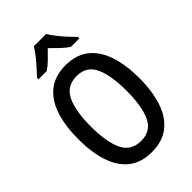

<svg xmlns="http://www.w3.org/2000/svg" viewBox="-277 -1042 1153 1153"><g transform="rotate(-45 300.0 -465.5)"><path d="M299 10Q209 10 152 -35.5Q95 -81 68 -163.5Q41 -246 41 -357Q41 -468 68 -551Q95 -634 152.5 -680Q210 -726 300 -726Q390 -726 447.5 -680.5Q505 -635 532.5 -552.5Q560 -470 560 -359Q560 -247 532.5 -164Q505 -81 447.5 -35.5Q390 10 299 10ZM301 -83Q385 -83 418.5 -155Q452 -227 452 -358Q452 -490 418.5 -561.5Q385 -633 302 -633Q217 -633 182.5 -561Q148 -489 148 -358Q148 -226 182.5 -154.5Q217 -83 301 -83ZM126 -793Q144 -812 167.5 -838Q191 -864 212.5 -891.5Q234 -919 247 -941H351Q364 -919 385.5 -891.5Q407 -864 431 -838Q455 -812 474 -793V-781H403Q378 -796 351.5 -821.5Q325 -847 298 -874Q272 -847 246.5 -822Q221 -797 196 -781H126Z"/></g></svg>

Font: Noto Sans Mono Medium
Style: Regular
Weight: 500
Designer: Monotype Design Team
Foundry: Monotype Imaging Inc.
Version: Version 2.014